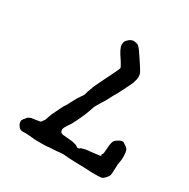

<svg xmlns="http://www.w3.org/2000/svg" viewBox="-137 -689 822 836"><g transform="rotate(30 273.5 -270.5)"><path d="M398 22Q396 22 394 22Q398 22 398 22ZM55 -28 61 -34Q63 -34 63 -36Q63 -38 66 -41Q69 -44 69.5 -44Q70 -44 72 -45.5Q74 -47 75.5 -47.5Q77 -48 80 -49.5Q83 -51 89.5 -51.5Q96 -52 99.5 -53Q103 -54 112.5 -55Q122 -56 126 -57.5Q130 -59 133 -64.5Q136 -70 139 -73.5Q142 -77 142.5 -80.5Q143 -84 144.5 -87Q146 -90 146 -91.5Q146 -93 148.5 -98Q151 -103 150.5 -103Q150 -103 152 -108Q182 -171 183.5 -170.5Q185 -170 195.5 -191Q206 -212 207.5 -213.5Q209 -215 211.5 -220.5Q214 -226 217.5 -230.5Q221 -235 223.5 -239.5Q226 -244 229.5 -248Q233 -252 234.5 -257.5Q236 -263 237.5 -268Q239 -273 239 -274Q239 -275 240 -276Q241 -277 241 -278Q241 -279 242.5 -283Q244 -287 244 -287.5Q244 -288 246 -292Q248 -296 248 -298.5Q248 -301 277 -360Q311 -427 311 -432.5Q311 -438 299 -457Q275 -493 273 -498.5Q271 -504 268 -510Q261 -524 268 -542Q289 -570 313 -563Q316 -562 318 -562Q328 -561 343.5 -538.5Q359 -516 362.5 -510.5Q366 -505 375 -491.5Q384 -478 386 -474.5Q388 -471 391 -466Q405 -445 394 -415Q394 -413 393 -409Q392 -405 372 -365Q352 -325 350 -323Q348 -321 338.5 -302.5Q329 -284 327 -280.5Q325 -277 323.5 -274.5Q322 -272 317.5 -265.5Q313 -259 310.5 -254Q308 -249 303.5 -242Q299 -235 297 -231Q295 -227 291 -214Q287 -201 285.5 -198.5Q284 -196 280.5 -185.5Q277 -175 262.5 -145.5Q248 -116 245 -112.5Q242 -109 241 -107Q240 -105 236 -99Q225 -83 225 -74.5Q225 -66 228 -62.5Q231 -59 233 -59Q235 -59 235 -58Q235 -57 244 -56Q289 -53 299 -49.5Q309 -46 311 -46L314 -44Q315 -44 315.5 -43Q316 -42 320 -40Q324 -38 327 -39Q330 -40 332 -41Q334 -42 334 -43Q334 -44 335 -44L339 -46Q345 -46 345 -47Q345 -48 347 -48Q349 -48 353.5 -49.5Q358 -51 375.5 -52.5Q393 -54 397.5 -55Q402 -56 413.5 -57Q425 -58 427.5 -59Q430 -60 430 -62Q430 -64 427 -66Q433 -71 434 -80Q435 -89 436 -105.5Q437 -122 440 -132.5Q443 -143 453 -150Q478 -168 488 -158Q489 -157 494 -154Q508 -146 511.5 -137Q515 -128 515.5 -108.5Q516 -89 513 -78.5Q510 -68 510 -45Q509 -14 506.5 -7Q504 0 495 9.5Q486 19 480 21Q472 23 433 23L395 21Q378 21 369.5 20.5Q361 20 338 19.5Q315 19 298 17Q281 15 267 17Q253 19 231 20Q209 21 205.5 22Q202 23 170.5 23Q139 23 136.5 22Q134 21 128 21Q122 21 110 19.5Q98 18 89 19Q69 21 61 10.5Q53 0 52.5 -3.5Q52 -7 51.5 -7Q51 -7 50.5 -14Q50 -21 52 -22.5Q54 -24 54.5 -26Q55 -28 55 -28Z"/></g></svg>

Font: TT2020 Style E
Style: Regular
Weight: 400
Version: Version 00.2